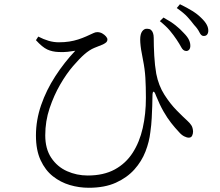

<svg xmlns="http://www.w3.org/2000/svg" viewBox="-20 -839 1040 908"><path d="M859 -598Q846 -599 837.5 -615Q829 -631 815 -652Q801 -673 783.5 -694Q766 -715 736 -739L753 -756Q788 -737 810.5 -719Q833 -701 849 -683Q867 -665 874 -649.5Q881 -634 880 -619Q879 -608 873 -602.5Q867 -597 859 -598ZM400 49Q354 49 310 36Q266 23 230 -5.5Q194 -34 172 -81.5Q150 -129 150 -198Q150 -271 174.5 -342Q199 -413 241.5 -478.5Q284 -544 336 -599Q319 -596 300 -594Q281 -592 258 -593Q227 -594 203.5 -605Q180 -616 150 -649L161 -666Q186 -653 210 -646Q234 -639 258 -639Q285 -639 307.5 -642.5Q330 -646 350 -652.5Q370 -659 388 -667Q413 -678 422 -682.5Q431 -687 440 -687Q453 -687 463.5 -681Q474 -675 481 -667Q488 -659 488 -652Q488 -645 483.5 -640Q479 -635 467 -629Q449 -622 426 -612.5Q403 -603 379 -582Q357 -563 325.5 -526.5Q294 -490 264.5 -439Q235 -388 214.5 -327Q194 -266 194 -199Q194 -135 222.5 -92.5Q251 -50 297 -29.5Q343 -9 395 -9Q470 -9 522.5 -37.5Q575 -66 607.5 -116.5Q640 -167 655 -233.5Q670 -300 670 -376Q670 -429 667.5 -471Q665 -513 656 -557Q654 -570 650.5 -587Q647 -604 645 -621.5Q643 -639 643 -652Q643 -678 652.5 -691Q662 -704 676 -703Q687 -703 693.5 -698Q700 -693 703.5 -683Q707 -673 707 -660Q707 -622 709.5 -576Q712 -530 719 -490Q730 -434 757.5 -391Q785 -348 815 -317.5Q845 -287 867 -267Q877 -258 884.5 -247Q892 -236 893 -217Q893 -206 888.5 -197Q884 -188 873 -188Q863 -188 850.5 -194.5Q838 -201 826 -215Q808 -234 789.5 -257.5Q771 -281 753 -312.5Q735 -344 718 -386Q711 -406 706 -405.5Q701 -405 701 -383Q701 -364 700 -338Q699 -312 697.5 -280.5Q696 -249 691 -214Q686 -169 668 -122.5Q650 -76 615.5 -37.5Q581 1 528 25Q475 49 400 49ZM941 -669Q931 -670 923 -686.5Q915 -703 898 -721Q883 -741 866 -759.5Q849 -778 816 -801L831 -819Q866 -802 890 -787Q914 -772 931 -755Q950 -737 958 -721.5Q966 -706 965 -691Q964 -680 958 -674Q952 -668 941 -669Z"/></svg>

Font: Noto Serif JP ExtraLight Light
Style: Regular
Weight: 300
Version: Version 2.003-H1;hotconv 1.1.1;makeotfexe 2.6.0